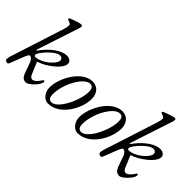

<svg xmlns="http://www.w3.org/2000/svg" viewBox="-44 -1211 1737 1737"><g transform="rotate(45 825.0 -342.5)"><path d="M289 21C320 21 402 -56 402 -98C402 -103 398 -110 396 -110C391 -110 387 -109 380 -97C362 -68 335 -39 310 -39C295 -39 283 -54 277 -68L231 -177C228 -184 229 -186 236 -188C304 -207 440 -300 440 -370C440 -400 408 -415 381 -415C314 -415 227 -353 159 -258C157 -255 153 -252 151 -252C149 -252 148 -255 150 -262L285 -673C288 -682 288 -685 288 -696C288 -706 278 -706 272 -706C256 -706 189 -684 159 -669C155 -667 153 -663 153 -658C153 -654 166 -649 179 -644C193 -639 201 -632 201 -624C201 -608 199 -592 191 -567L24 -49C18 -29 16 -13 16 -7C16 5 32 15 42 15C58 15 60 6 68 -16C75 -35 107 -117 115 -136C121 -150 133 -178 142 -178C164 -178 180 -156 188 -134L226 -28C240 4 257 21 289 21ZM184 -203C176 -203 172 -212 172 -220C172 -248 278 -372 334 -372C358 -372 370 -360 370 -340C370 -296 267 -203 184 -203Z M563 14C717 14 817 -176 817 -296C817 -362 779 -414 712 -414C578 -414 472 -224 472 -99C472 -41 514 14 563 14ZM579 -16C552 -16 536 -34 536 -78C536 -210 633 -384 710 -384C744 -384 753 -359 753 -324C753 -211 659 -16 579 -16Z M943 14C1097 14 1197 -176 1197 -296C1197 -362 1159 -414 1092 -414C958 -414 852 -224 852 -99C852 -41 894 14 943 14ZM959 -16C932 -16 916 -34 916 -78C916 -210 1013 -384 1090 -384C1124 -384 1133 -359 1133 -324C1133 -211 1039 -16 959 -16Z M1484 21C1515 21 1597 -56 1597 -98C1597 -103 1593 -110 1591 -110C1586 -110 1582 -109 1575 -97C1557 -68 1530 -39 1505 -39C1490 -39 1478 -54 1472 -68L1426 -177C1423 -184 1424 -186 1431 -188C1499 -207 1635 -300 1635 -370C1635 -400 1603 -415 1576 -415C1509 -415 1422 -353 1354 -258C1352 -255 1348 -252 1346 -252C1344 -252 1343 -255 1345 -262L1480 -673C1483 -682 1483 -685 1483 -696C1483 -706 1473 -706 1467 -706C1451 -706 1384 -684 1354 -669C1350 -667 1348 -663 1348 -658C1348 -654 1361 -649 1374 -644C1388 -639 1396 -632 1396 -624C1396 -608 1394 -592 1386 -567L1219 -49C1213 -29 1211 -13 1211 -7C1211 5 1227 15 1237 15C1253 15 1255 6 1263 -16C1270 -35 1302 -117 1310 -136C1316 -150 1328 -178 1337 -178C1359 -178 1375 -156 1383 -134L1421 -28C1435 4 1452 21 1484 21ZM1379 -203C1371 -203 1367 -212 1367 -220C1367 -248 1473 -372 1529 -372C1553 -372 1565 -360 1565 -340C1565 -296 1462 -203 1379 -203Z"/></g></svg>

Font: EB Garamond
Style: Italic
Weight: 400
Italic angle: -17.2°
Designer: Georg Duffner and Octavio Pardo
Foundry: Georg Duffner
Version: Version 1.000;PS 001.000;hotconv 1.0.88;makeotf.lib2.5.64775